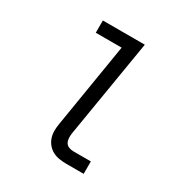

<svg xmlns="http://www.w3.org/2000/svg" viewBox="-171 -863 942 991"><g transform="rotate(30 300.0 -367.5)"><path d="M363 0Q341 0 320 -3.5Q299 -7 281.5 -16.5Q264 -26 251 -41.5Q238 -57 231.5 -76.5Q225 -96 225 -117.5Q225 -139 229 -161L311 -662H157V-735H407L310 -149Q308 -135 309 -120.5Q310 -106 316.5 -95Q323 -84 336 -79Q349 -74 363 -74H467V0Z"/></g></svg>

Font: Iosevka SS04 Extended
Style: Italic
Weight: 400
Width: 7
Italic angle: -9°
Monospace: yes
Designer: Belleve Invis
Foundry: Belleve Invis
Version: Version 19.0.0; ttfautohint (v1.8.4)